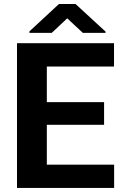

<svg xmlns="http://www.w3.org/2000/svg" viewBox="-20 -923 602 943"><path d="M540.5 -114.3V0H63.5V-710.9H540V-596.2H210V-421.4H491.2V-310.1H210V-114.3ZM351.1 -903.3 498.5 -767.6V-761.7H386.7L310.1 -833L234.4 -761.7H124.5V-769L269.5 -903.3Z"/></svg>

Font: Vazirmatn RD UI
Style: Bold
Weight: 700
Designer: Saber Rastikerdar
Foundry: Saber Rastikerdar
Version: Version 33.003